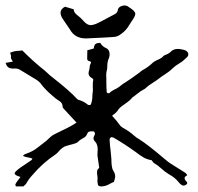

<svg xmlns="http://www.w3.org/2000/svg" viewBox="-20 -667 709 686"><path d="M342.3 -1Q332.5 -1 330.1 -6.3Q328.1 -14.2 328.1 -21L328.6 -29.8Q328.6 -36.1 327.1 -43.5L326.7 -50.3Q326.7 -53.2 327.4 -57.6Q328.1 -62 334.5 -67.4L328.1 -111.8Q328.1 -123 328.6 -126Q329.1 -128.9 329.1 -132.8Q329.1 -151.4 319.8 -161.1Q314 -166.5 314 -173.3Q314 -177.2 316.7 -181.9Q319.3 -186.5 319.3 -189.9Q319.3 -193.8 314.5 -197.8H306.2Q294.4 -197.8 292 -189.9Q288.1 -177.7 273.4 -171.4Q264.2 -166.5 258.3 -159.7Q253.4 -154.8 230 -149.4Q216.8 -146 210 -143.1Q198.2 -136.2 189.9 -126Q185.1 -120.1 177.7 -114.7Q133.3 -85.4 96.2 -42Q82.5 -27.3 73.7 -11.2Q72.3 -8.8 63.5 -1H37.6Q34.7 -4.4 34.7 -6.8Q34.7 -11.7 53.2 -34.7L47.9 -36.6Q32.2 -41.5 32.2 -47.9Q32.2 -52.7 51.8 -67.4L92.8 -95.2L96.2 -100.1Q88.4 -103.5 79.3 -104.7Q70.3 -106 62 -109.9Q65.9 -115.7 74.7 -118.2Q96.7 -126 111.8 -137.7Q117.7 -142.6 124.5 -147.5Q145 -162.1 161.6 -178.7Q167 -184.6 201.7 -200.7Q232.4 -214.8 253.4 -229L206.5 -279.8Q203.6 -282.7 203.6 -286.1Q203.6 -299.3 191.9 -306.2Q180.2 -313 166 -326.2Q143.6 -345.2 128.9 -363.8Q122.1 -374.5 110.4 -381.8Q91.3 -394 71.8 -405.3Q60.5 -411.6 49.8 -418.5Q43 -422.4 34.2 -422.4L28.3 -421.9Q16.1 -421.9 9.8 -426.3Q3.4 -430.7 0 -442.4L25.9 -446.8L22.9 -452.1Q19 -457 19 -460.9L19.5 -465.8Q19.5 -469.2 16.1 -478.5Q31.2 -485.4 46.9 -485.4Q53.7 -485.8 59.6 -486.8Q101.1 -445.3 140.1 -414.6Q145 -410.6 148.9 -406.7Q154.3 -400.4 172.4 -386.7Q229 -342.3 254.4 -314.5Q257.8 -311 259.8 -310.5Q279.3 -305.2 292.5 -293.9Q293.5 -293.5 294.9 -292.5Q296.4 -291.5 298.8 -291.5Q303.7 -291.5 305.2 -294.9Q310.1 -309.1 310.1 -324.7Q310.1 -332 311.5 -338.9L312 -348.6L311.5 -355Q311.5 -377 312.5 -378.2Q313.5 -379.4 313.5 -380.4Q313.5 -385.3 308.1 -388.2Q296.4 -394.5 296.4 -405.3Q296.4 -409.7 298.1 -414.8Q299.8 -419.9 300.3 -425.8Q300.3 -434.1 304.7 -441.9L305.2 -443.8Q305.2 -447.3 299.8 -448.2Q291.5 -450.7 291.5 -456.5Q292 -468.3 292 -487.3L314.9 -493.7Q315.4 -502 319.3 -507.8Q323.2 -513.7 338.4 -513.7Q344.7 -501 361.8 -493.7Q371.6 -487.8 371.6 -472.7Q371.6 -466.8 369.6 -460.9Q363.3 -446.8 363.3 -431.2Q363.3 -421.4 362.3 -418.9Q359.4 -408.2 359.4 -397L359.9 -387.7V-378.4Q359.9 -355.5 361.3 -337.4Q361.8 -334 369.6 -334L368.2 -331.5Q375 -340.3 391.1 -348.1Q400.9 -352.5 409.2 -359.4Q418.9 -367.7 430.7 -374.5Q448.7 -385.7 479.5 -408.7Q485.8 -414.6 488.8 -416Q510.3 -427.7 526.4 -443.4Q529.8 -446.8 540 -451.7Q558.6 -459.5 563 -465.8Q565.4 -469.2 573.2 -471.7Q584 -475.6 590.3 -482.4Q600.1 -492.2 615.2 -492.2Q622.1 -492.2 625.5 -491.2Q652.8 -487.8 652.8 -472.7Q652.8 -465.3 645 -460Q633.8 -448.2 620.4 -440.4Q606.9 -432.6 596.7 -422.9Q584.5 -410.6 567.9 -400.4Q557.6 -394 548.1 -386.5Q538.6 -378.9 527.3 -372.1Q510.3 -361.8 496.6 -349.1Q481.9 -341.8 470.7 -332L458 -322.3Q454.1 -320.3 453.1 -318.8Q442.9 -306.6 428.7 -297.4Q409.2 -284.2 403.8 -276.9Q396.5 -264.2 382.3 -255.4Q381.3 -254.4 381.3 -252.4Q397 -235.8 406.2 -222.7Q411.1 -214.8 419.9 -210Q442.4 -197.8 459.5 -182.1Q468.3 -174.3 479 -168.5Q507.8 -150.4 566.9 -100.1Q583 -86.4 589.8 -82.5L642.6 -49.3Q644.5 -47.9 649.4 -41.5Q639.6 -35.6 639.6 -31.7Q639.6 -23.9 645.5 -19.5Q648.9 -16.1 648.9 -13.2Q648.9 -9.8 644.5 -6.8Q640.1 -3.9 635.7 -3.9Q628.4 -3.9 618.7 -15.6Q605.5 -32.7 583.5 -44.4Q569.3 -52.7 555.2 -65.9Q544.4 -76.2 530.8 -84Q527.3 -85.9 524.9 -90.3L521.5 -94.7Q505.9 -97.2 493.7 -104Q479.5 -112.3 463.9 -124.5Q426.8 -151.4 385.7 -175.3L378.4 -177.2Q371.6 -174.3 371.6 -168Q372.6 -146.5 375.5 -125.5L377.9 -99.6Q377.9 -66.9 384.8 -56.9Q391.6 -46.9 391.6 -36.1Q391.6 -31.2 387.2 -18.1V-17.1Q380.4 -14.6 373.5 -10.7Q357.4 -1 342.3 -1ZM289.6 -529.8H286.1Q247.6 -529.8 230 -561.5L204.1 -599.6Q196.3 -611.8 196.3 -621.6Q196.3 -634.8 212.4 -643.1L243.2 -633.8Q243.7 -622.1 255.6 -613.3Q267.6 -604.5 277.8 -592.8Q291 -577.1 304.2 -577.1Q316.4 -577.1 341.8 -590.8L387.7 -615.2Q399.9 -620.1 401.4 -632.8Q403.3 -641.6 414.6 -645.5Q419.9 -647.5 424.8 -647.5Q430.7 -647.5 435.5 -645L441.9 -640.6Q463.4 -627.4 463.4 -617.7Q463.4 -608.9 450.2 -590.8L442.4 -578.6Q430.7 -557.6 411.1 -544.4Q399.4 -535.2 383.3 -534.7Q374.5 -533.7 289.6 -529.8Z"/></svg>

Font: Kurland
Style: Regular
Weight: 400
Designer: GGBot
Version: 0.22